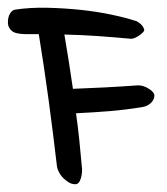

<svg xmlns="http://www.w3.org/2000/svg" viewBox="-20 -634 430 495"><path d="M352 -556Q350 -550 338 -542Q326 -534 318 -534Q275 -538 232.5 -541Q190 -544 146 -545Q152 -510 157.5 -475Q163 -440 168 -405Q253 -408 336 -414Q350 -414 364 -405Q378 -396 378 -388Q378 -377 369 -368.5Q360 -360 347 -358Q305 -351 262.5 -347.5Q220 -344 176 -342Q181 -307 184.5 -272.5Q188 -238 191 -204Q193 -190 188.5 -174.5Q184 -159 174 -159Q165 -159 157 -164Q149 -169 142.5 -175.5Q136 -182 132 -190Q128 -198 127 -204Q117 -290 105.5 -375Q94 -460 80 -546H47Q33 -546 21 -549Q9 -552 3 -564Q1 -567 0.5 -574Q0 -581 1.5 -588Q3 -595 7 -601Q11 -607 18 -609Q57 -615 101.5 -614Q146 -613 188.5 -608.5Q231 -604 268.5 -596Q306 -588 333 -579Q350 -569 352 -556Z"/></svg>

Font: Nanum Pen
Style: Regular
Weight: 400
Designer: Doo-yul Kwak; Hyunghwan Choi; Nicolas Noh;
Foundry: NHN Corporation
Version: Version 1.10